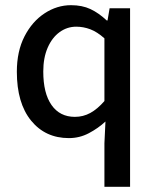

<svg xmlns="http://www.w3.org/2000/svg" viewBox="-20 -521 599 741"><path d="M383 200V32L387 -52Q359 -26 323 -7Q287 12 246 12Q155 12 100 -55.5Q45 -123 45 -244Q45 -323 74.5 -380.5Q104 -438 152 -469.5Q200 -501 254 -501Q297 -501 329 -486Q361 -471 392 -442H395L403 -489H482V200ZM269 -70Q301 -70 328.5 -85Q356 -100 383 -131V-373Q355 -398 328.5 -408Q302 -418 274 -418Q239 -418 210 -397Q181 -376 164 -337Q147 -298 147 -245Q147 -161 179 -115.5Q211 -70 269 -70Z"/></svg>

Font: UmiuVSE Medium
Style: Regular
Weight: 500
Designer: Paul D. Hunt
Foundry: Adobe
Version: Version 3.046;September 5, 2023;FontCreator 14.0.0.2901 64-b